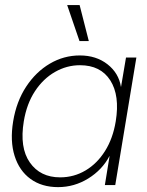

<svg xmlns="http://www.w3.org/2000/svg" viewBox="-20 -748 593 776"><path d="M214.8 8.3Q148.9 8.3 103.5 -24.7Q58.1 -57.6 39.1 -117.7Q20 -177.7 33.2 -257.8Q46.4 -337.9 85.7 -397.7Q125 -457.5 181.4 -490.7Q237.8 -523.9 302.7 -523.9Q368.7 -523.9 414.3 -488.3Q460 -452.6 468.8 -397H469.2L489.3 -515.6H531.2L445.8 0H403.8L422.9 -117.2H422.4Q393.1 -61.5 336.7 -26.6Q280.3 8.3 214.8 8.3ZM223.1 -31.2Q278.8 -31.2 325.7 -59.1Q372.6 -86.9 404.5 -137.7Q436.5 -188.5 447.8 -257.8Q464.8 -361.8 425.8 -423.1Q386.7 -484.4 303.2 -484.4Q250 -484.4 202.4 -457.3Q154.8 -430.2 121.3 -379.4Q87.9 -328.6 76.2 -257.8Q58.6 -151.4 100.6 -91.3Q142.6 -31.2 223.1 -31.2ZM301.3 -582 251.5 -727.5H301.8L338.9 -582Z"/></svg>

Font: Inter Display ExtraLight
Style: Italic
Weight: 200
Italic angle: -9.39999°
Designer: Rasmus Andersson
Foundry: rsms
Version: Version 4.000;git-a52131595